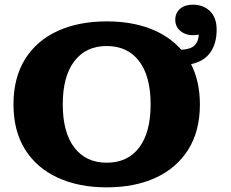

<svg xmlns="http://www.w3.org/2000/svg" viewBox="-20 -790 994 826"><path d="M439 16Q318 16 227.5 -26Q137 -68 87.5 -147.5Q38 -227 38 -341Q38 -455 87.5 -535Q137 -615 227.5 -656.5Q318 -698 439 -698Q544 -698 625.5 -667Q707 -636 760 -576Q800 -578 817 -594.5Q834 -611 835 -641Q791 -633 762.5 -652Q734 -671 734 -705Q734 -734 754.5 -752Q775 -770 810 -770Q854 -770 883 -742.5Q912 -715 912 -662Q912 -603 885 -564.5Q858 -526 802 -514Q840 -439 840 -341Q840 -227 790.5 -147.5Q741 -68 651 -26Q561 16 439 16ZM439 -90Q529 -90 578.5 -155Q628 -220 628 -341Q628 -462 578.5 -527Q529 -592 439 -592Q350 -592 300 -527Q250 -462 250 -341Q250 -220 300 -155Q350 -90 439 -90Z"/></svg>

Font: Montagu Slab 16pt
Style: Bold
Weight: 700
Designer: Florian Karsten
Foundry: Florian Karsten
Version: Version 1.000; ttfautohint (v1.8.3)